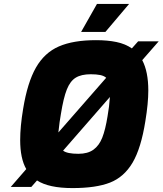

<svg xmlns="http://www.w3.org/2000/svg" viewBox="-20 -954 830 980"><path d="M706 -647Q737 -588 737 -492Q737 -428 722 -336Q700 -197 656.5 -123.5Q613 -50 541.5 -22Q470 6 350 6Q229 6 169 -33L140 0H35L114 -91Q83 -145 83 -239Q83 -308 98 -398Q120 -533 163.5 -609Q207 -685 280.5 -717Q354 -749 470 -749Q529 -749 574.5 -739.5Q620 -730 653 -707L685 -743H790ZM278 -278 522 -557Q511 -567 491.5 -571Q472 -575 443 -575Q395 -575 366.5 -557.5Q338 -540 321 -497Q304 -454 291 -373Q284 -336 278 -278ZM541 -459 302 -185Q323 -169 380 -169Q428 -169 457 -190Q486 -211 502 -251.5Q518 -292 529 -361Q538 -411 541 -459ZM475 -934H639L518 -791H394Z"/></svg>

Font: Exo Black
Style: Italic
Weight: 900
Italic angle: -9°
Designer: Natanael Gama
Foundry: Natanael Gama
Version: Version 1.500; ttfautohint (v1.6)